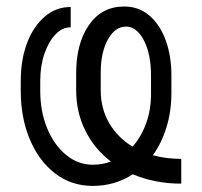

<svg xmlns="http://www.w3.org/2000/svg" viewBox="-20 -573 632 602"><path d="M548.3 -74.9V2.8Q506 2.8 467.9 -4.8Q429.7 -12.4 396.3 -26.6Q340.6 9.9 271 9.9Q203.1 9.9 152.2 -29.7Q101.2 -69.2 73.2 -136.7Q45.1 -204.2 45.1 -288V-319.6Q45.1 -385.7 64.8 -437.9Q84.5 -490.1 119.9 -520.6Q155.2 -551.1 201.7 -551.1V-487.2Q176.8 -488.3 154.8 -465.9Q132.8 -443.5 119.5 -405.2Q106.2 -366.8 106.2 -319.6V-288Q106.2 -223 128 -170.5Q149.9 -117.9 187.3 -87.2Q224.8 -56.5 271 -56.5Q300.4 -56.5 327.8 -66.4Q275.9 -106.2 247.3 -163.9Q218.8 -221.6 218.8 -289.8V-342Q218.4 -435.4 258.5 -494Q298.7 -552.6 369.3 -552.6Q415.5 -552.6 448.7 -524Q481.9 -495.4 499.6 -446.6Q517.4 -397.7 517.4 -336.6V-281.2Q517.4 -224.1 502.1 -174.4Q486.9 -124.6 459.2 -86.3Q500.7 -74.9 548.3 -74.9ZM395.6 -113.3Q422.6 -143.5 438 -185.9Q453.5 -228.3 453.5 -278.4V-335.2Q453.5 -403.1 431.3 -446.2Q409.1 -489.3 375 -489.7Q340.6 -489.3 318.4 -449.4Q296.2 -409.4 295.8 -346.9V-290.1Q295.8 -232.6 322.3 -187.1Q348.7 -141.7 395.6 -113.3Z"/></svg>

Font: Inter UI Light
Style: Regular
Weight: 300
Designer: Rasmus Andersson
Foundry: rsms
Version: 3.2;8d6f07862